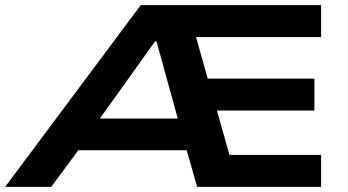

<svg xmlns="http://www.w3.org/2000/svg" viewBox="-47 -725 1352 745"><path d="M-27 0 499 -705H1199V-581H649L700 -629L772 -375L698 -420H1173V-296H724L782 -341L858 -72L785 -124H1199V0H718L661 -199L713 -142H226L296 -195L152 0ZM555 -565 319 -235 291 -265H684L652 -232L560 -565Z"/></svg>

Font: Nunito Sans 7pt Expanded
Style: Bold
Weight: 700
Width: 7
Designer: Vernon Adams
Foundry: Vernon Adams
Version: Version 3.101;gftools[0.9.27]